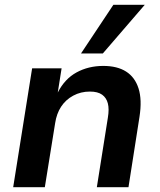

<svg xmlns="http://www.w3.org/2000/svg" viewBox="-20 -781 668 801"><path d="M35 0 114 -496H237L221 -395Q250 -452 299.5 -479Q349 -506 411 -506Q469 -506 506 -482.5Q543 -459 558 -412Q573 -365 562 -294L516 0H384L430 -290Q436 -326 430 -349.5Q424 -373 406 -386Q388 -399 355 -399Q317 -399 285.5 -382Q254 -365 235 -336Q216 -307 210 -267L167 0ZM318 -558 453 -761H584L409 -558Z"/></svg>

Font: Nunito Sans 9pt
Style: Bold Italic
Weight: 700
Italic angle: -9°
Version: Version 3.101;gftools[0.9.27]